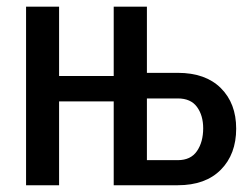

<svg xmlns="http://www.w3.org/2000/svg" viewBox="-20 -548 745 568"><path d="M154.8 -323.2H316.4V-528.3H414.6V-332.5H505.9Q587.9 -332.5 633.3 -287.4Q678.7 -242.2 678.7 -167.5Q678.7 -91.8 633.3 -45.9Q587.9 0 505.9 0H316.4V-248H154.8V0H57.1V-528.3H154.8ZM414.6 -256.8V-74.2H505.9Q544.4 -74.2 562.7 -101.1Q581.1 -127.9 581.1 -168.5Q581.1 -206.5 562.7 -231.7Q544.4 -256.8 505.9 -256.8Z"/></svg>

Font: Franco
Style: Regular
Weight: 400
Designer: Google
Version: Version 1.200311; 2013